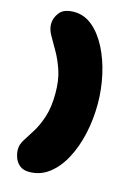

<svg xmlns="http://www.w3.org/2000/svg" viewBox="-126 -780 674 968"><g transform="rotate(15 211.0 -296.0)"><path d="M152 -295Q152 -363 135 -413Q118 -463 96 -501Q74 -539 57 -569Q40 -599 40 -626Q40 -658 62 -686.5Q84 -715 138 -715Q191 -715 234 -679Q277 -643 308 -582.5Q339 -522 355.5 -447.5Q372 -373 372 -297Q372 -217 355.5 -142Q339 -67 307 -7Q275 53 229.5 88Q184 123 126 123Q95 123 76.5 108Q58 93 50 70.5Q42 48 42 27Q42 2 58.5 -24Q75 -50 97 -85Q119 -120 135.5 -170.5Q152 -221 152 -295Z"/></g></svg>

Font: Cherry Bomb One
Style: Regular
Weight: 400
Designer: satsuyako
Foundry: satsuyako
Version: Version 4.100; ttfautohint (v1.8.3)